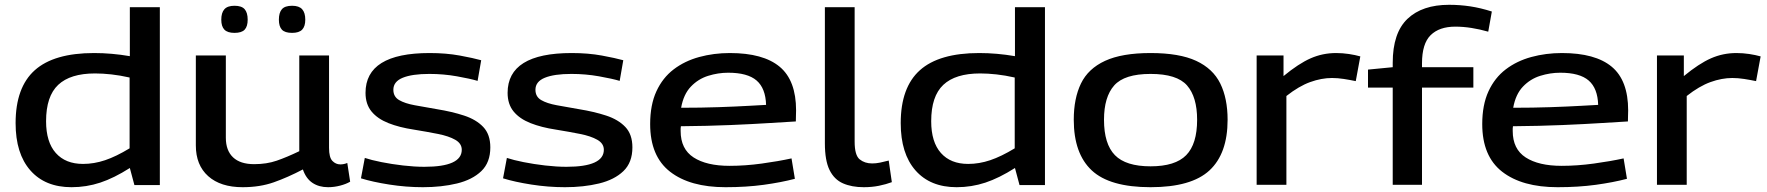

<svg xmlns="http://www.w3.org/2000/svg" viewBox="-20 -770 7363 800"><path d="M540 1 521 -70Q455 -28 397.5 -9Q340 10 278 10Q168 10 106.5 -60Q45 -130 45 -257Q45 -406 125 -477.5Q205 -549 372 -549Q445 -549 521 -536V-740H646V1ZM520 -152V-447Q480 -456 444 -460Q408 -464 376 -464Q273 -464 222.5 -416.5Q172 -369 172 -265Q172 -178 212.5 -132.5Q253 -87 326 -87Q372 -87 418 -102.5Q464 -118 520 -152Z M991 10Q899 10 847.5 -36Q796 -82 796 -164V-539H921V-196Q921 -143 951 -114.5Q981 -86 1039 -86Q1091 -86 1133 -100.5Q1175 -115 1227 -140V-539H1351V-154Q1351 -114 1365 -99.5Q1379 -85 1398 -85Q1413 -85 1427 -91L1439 -13Q1422 -3 1397 3.5Q1372 10 1347 10Q1309 10 1282 -8Q1255 -26 1242 -64Q1179 -31 1121 -10.5Q1063 10 991 10ZM1197 -633Q1167 -633 1154.5 -646.5Q1142 -660 1142 -688Q1142 -717 1154.5 -731.5Q1167 -746 1197 -746Q1226 -746 1239 -731.5Q1252 -717 1252 -688Q1252 -660 1239 -646.5Q1226 -633 1197 -633ZM957 -633Q928 -633 915 -646.5Q902 -660 902 -688Q902 -717 915 -731.5Q928 -746 957 -746Q987 -746 999.5 -731.5Q1012 -717 1012 -688Q1012 -660 999.5 -646.5Q987 -633 957 -633Z M1484 -27 1500 -112Q1527 -103 1569.5 -94.5Q1612 -86 1659.5 -80.5Q1707 -75 1748 -75Q1904 -75 1904 -146Q1904 -172 1877 -187.5Q1850 -203 1804.5 -212Q1759 -221 1704 -230Q1644 -239 1598.5 -257Q1553 -275 1528 -305.5Q1503 -336 1503 -383Q1503 -549 1770 -549Q1839 -549 1896 -538.5Q1953 -528 1985 -519L1970 -433Q1940 -442 1884 -452Q1828 -462 1769 -462Q1697 -462 1658 -446Q1619 -430 1619 -396Q1619 -367 1643 -353Q1667 -339 1708 -331.5Q1749 -324 1801 -315Q1863 -305 1913.5 -288.5Q1964 -272 1993.5 -241Q2023 -210 2023 -156Q2023 -93 1985.5 -57Q1948 -21 1884 -5.5Q1820 10 1742 10Q1672 10 1602 -1Q1532 -12 1484 -27Z M2076 -27 2092 -112Q2119 -103 2161.5 -94.5Q2204 -86 2251.5 -80.5Q2299 -75 2340 -75Q2496 -75 2496 -146Q2496 -172 2469 -187.5Q2442 -203 2396.5 -212Q2351 -221 2296 -230Q2236 -239 2190.5 -257Q2145 -275 2120 -305.5Q2095 -336 2095 -383Q2095 -549 2362 -549Q2431 -549 2488 -538.5Q2545 -528 2577 -519L2562 -433Q2532 -442 2476 -452Q2420 -462 2361 -462Q2289 -462 2250 -446Q2211 -430 2211 -396Q2211 -367 2235 -353Q2259 -339 2300 -331.5Q2341 -324 2393 -315Q2455 -305 2505.5 -288.5Q2556 -272 2585.5 -241Q2615 -210 2615 -156Q2615 -93 2577.5 -57Q2540 -21 2476 -5.5Q2412 10 2334 10Q2264 10 2194 -1Q2124 -12 2076 -27Z M3003 10Q2855 10 2772 -54.5Q2689 -119 2689 -253Q2689 -333 2715 -389.5Q2741 -446 2787 -481Q2833 -516 2893.5 -532.5Q2954 -549 3021 -549Q3160 -549 3228.5 -492Q3297 -435 3297 -310Q3297 -302 3296.5 -289.5Q3296 -277 3296 -264Q3259 -262 3189 -257.5Q3119 -253 3024 -249Q2929 -245 2817 -244Q2816 -239 2816 -234.5Q2816 -230 2816 -224Q2816 -149 2870 -114Q2924 -79 3020 -79Q3085 -79 3154 -88.5Q3223 -98 3278 -110L3292 -25Q3235 -10 3162.5 0Q3090 10 3003 10ZM2818 -321Q2901 -321 2974 -323.5Q3047 -326 3099 -329Q3151 -332 3172 -333Q3170 -402 3132.5 -434.5Q3095 -467 3014 -467Q2972 -467 2930.5 -454Q2889 -441 2858.5 -409Q2828 -377 2818 -321Z M3541 -740V-180Q3541 -123 3562 -106Q3583 -89 3614 -89Q3630 -89 3647 -92.5Q3664 -96 3683 -101L3696 -11Q3672 -2 3642.5 4Q3613 10 3579 10Q3529 10 3492.5 -6Q3456 -22 3436.5 -61.5Q3417 -101 3417 -173V-740Z M4228 1 4209 -70Q4143 -28 4085.5 -9Q4028 10 3966 10Q3856 10 3794.5 -60Q3733 -130 3733 -257Q3733 -406 3813 -477.5Q3893 -549 4060 -549Q4133 -549 4209 -536V-740H4334V1ZM4208 -152V-447Q4168 -456 4132 -460Q4096 -464 4064 -464Q3961 -464 3910.5 -416.5Q3860 -369 3860 -265Q3860 -178 3900.5 -132.5Q3941 -87 4014 -87Q4060 -87 4106 -102.5Q4152 -118 4208 -152Z M4454 -271Q4454 -360 4484 -422Q4514 -484 4584.5 -516.5Q4655 -549 4774 -549Q4894 -549 4964 -516.5Q5034 -484 5064.5 -422Q5095 -360 5095 -271Q5095 -130 5019.5 -60Q4944 10 4774 10Q4604 10 4529 -60Q4454 -130 4454 -271ZM4580 -271Q4580 -170 4625.5 -123.5Q4671 -77 4774 -77Q4877 -77 4922.5 -123.5Q4968 -170 4968 -271Q4968 -366 4926 -414Q4884 -462 4774 -462Q4665 -462 4622.5 -414Q4580 -366 4580 -271Z M5328 -539V-453Q5391 -505 5441 -527Q5491 -549 5547 -549Q5574 -549 5600.5 -545Q5627 -541 5648 -535L5629 -432Q5605 -437 5579.5 -441Q5554 -445 5530 -445Q5486 -445 5439 -428Q5392 -411 5340 -370V0H5216V-539Z M5783 0V-405H5680V-480L5783 -490V-508Q5783 -633 5844.5 -691.5Q5906 -750 6018 -750Q6063 -750 6106 -743.5Q6149 -737 6196 -722L6181 -638Q6146 -648 6111.5 -653.5Q6077 -659 6044 -659Q5977 -659 5941 -623.5Q5905 -588 5905 -506V-490H6119V-405H5905V0Z M6470 10Q6322 10 6239 -54.5Q6156 -119 6156 -253Q6156 -333 6182 -389.5Q6208 -446 6254 -481Q6300 -516 6360.5 -532.5Q6421 -549 6488 -549Q6627 -549 6695.5 -492Q6764 -435 6764 -310Q6764 -302 6763.5 -289.5Q6763 -277 6763 -264Q6726 -262 6656 -257.5Q6586 -253 6491 -249Q6396 -245 6284 -244Q6283 -239 6283 -234.5Q6283 -230 6283 -224Q6283 -149 6337 -114Q6391 -79 6487 -79Q6552 -79 6621 -88.5Q6690 -98 6745 -110L6759 -25Q6702 -10 6629.5 0Q6557 10 6470 10ZM6285 -321Q6368 -321 6441 -323.5Q6514 -326 6566 -329Q6618 -332 6639 -333Q6637 -402 6599.5 -434.5Q6562 -467 6481 -467Q6439 -467 6397.5 -454Q6356 -441 6325.5 -409Q6295 -377 6285 -321Z M6996 -539V-453Q7059 -505 7109 -527Q7159 -549 7215 -549Q7242 -549 7268.5 -545Q7295 -541 7316 -535L7297 -432Q7273 -437 7247.5 -441Q7222 -445 7198 -445Q7154 -445 7107 -428Q7060 -411 7008 -370V0H6884V-539Z"/></svg>

Font: Georama Extended Medium
Style: Regular
Weight: 500
Width: 7
Designer: Jean-Baptiste Levee
Foundry: Production Type
Version: Version 1.000